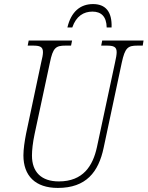

<svg xmlns="http://www.w3.org/2000/svg" viewBox="-20 -913 725 943"><path d="M311 -778H335C354 -834 391 -856 434 -856C477 -856 503 -832 504 -778H528C531 -856 498 -893 437 -893C374 -893 329 -855 311 -778ZM264 10C403 10 464 -68 489 -187L578 -605C594 -679 608 -689 655 -689H681L685 -714H482L477 -689H503C537 -689 553 -684 553 -657C553 -645 550 -628 545 -606L456 -190C436 -98 388 -22 269 -22C183 -22 137 -68 137 -149C137 -175 141 -213 150 -255L225 -605C240 -679 254 -689 302 -689H329L334 -714H121L116 -689H141C175 -689 191 -684 191 -657C191 -645 188 -629 182 -605L108 -256C101 -220 95 -180 95 -150C95 -50 153 10 264 10Z"/></svg>

Font: Noto Serif Condensed ExtraLight
Style: Italic
Weight: 200
Width: 3
Italic angle: -12°
Designer: Monotype Design Team
Foundry: Monotype Imaging Inc.
Version: Version 2.013